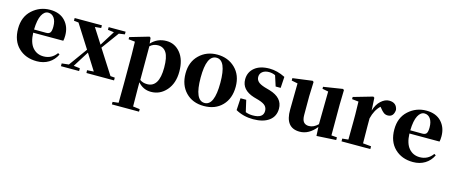

<svg xmlns="http://www.w3.org/2000/svg" viewBox="-49 -1199 4931 2094"><g transform="rotate(15 2417.0 -152.0)"><path d="M206.1 -310.5 341.8 -309.6Q376 -309.6 388.7 -328.6Q401.4 -347.7 401.4 -394.5Q401.4 -458 376 -493.2Q350.6 -528.3 309.6 -528.3Q265.6 -528.3 237.3 -474.6Q209 -420.9 206.1 -310.5ZM526.4 -129.9 544.9 -118.2Q513.7 -53.7 456.1 -18.6Q398.4 16.6 322.3 16.6Q195.3 16.6 115.2 -61Q35.2 -138.7 35.2 -275.4Q35.2 -409.2 120.6 -486.3Q206.1 -563.5 321.3 -563.5Q430.7 -563.5 491.2 -499Q551.8 -434.6 551.8 -335Q551.8 -296.9 545.9 -274.4H206.1Q210 -163.1 257.3 -108.4Q304.7 -53.7 379.9 -53.7Q471.7 -53.7 526.4 -129.9Z M1142.6 -35.2 1192.4 -31.2V0H880.9L878.9 -31.2L954.1 -36.1L838.9 -218.8L726.6 -40L797.9 -31.2V0H592.8V-31.2L671.9 -40L821.3 -247.1L654.3 -509.8L601.6 -515.6V-545.9H909.2V-515.6L839.8 -508.8L949.2 -337.9L1054.7 -506.8L985.4 -515.6V-545.9H1176.8V-515.6L1110.4 -505.9L966.8 -309.6Z M1467.8 -459V-79.1Q1501 -53.7 1550.8 -53.7Q1684.6 -53.7 1684.6 -275.4Q1684.6 -392.6 1652.3 -443.4Q1620.1 -494.1 1557.6 -494.1Q1505.9 -494.1 1467.8 -459ZM1457 -551.8 1463.9 -488.3Q1532.2 -563.5 1635.7 -563.5Q1730.5 -563.5 1793 -486.8Q1855.5 -410.2 1855.5 -276.4Q1855.5 -144.5 1785.2 -64Q1714.8 16.6 1612.3 16.6Q1523.4 16.6 1464.8 -51.8V6.8Q1464.8 64.5 1466.8 220.7L1543.9 230.5V258.8H1237.3V230.5L1303.7 222.7Q1305.7 64.5 1305.7 6.8V-320.3Q1305.7 -394.5 1302.7 -466.8L1229.5 -474.6V-499L1443.4 -561.5Z M1925.8 -276.4Q1925.8 -406.2 2006.8 -484.9Q2087.9 -563.5 2209 -563.5Q2331.1 -563.5 2411.6 -485.4Q2492.2 -407.2 2492.2 -276.4Q2492.2 -142.6 2414.6 -63Q2336.9 16.6 2209 16.6Q2081.1 16.6 2003.4 -64Q1925.8 -144.5 1925.8 -276.4ZM2209 -17.6Q2319.3 -17.6 2319.3 -274.4Q2319.3 -528.3 2209 -528.3Q2096.7 -528.3 2096.7 -274.4Q2096.7 -17.6 2209 -17.6Z M2799.8 -352.5 2858.4 -335.9Q3009.8 -291 3009.8 -167Q3009.8 -80.1 2944.8 -31.7Q2879.9 16.6 2765.6 16.6Q2655.3 16.6 2567.4 -33.2L2575.2 -168.9H2639.6L2669.9 -37.1Q2708 -22.5 2752 -22.5Q2870.1 -22.5 2870.1 -103.5Q2870.1 -137.7 2849.1 -160.6Q2828.1 -183.6 2771.5 -201.2L2712.9 -217.8Q2570.3 -262.7 2570.3 -381.8Q2570.3 -462.9 2630.9 -513.2Q2691.4 -563.5 2799.8 -563.5Q2884.8 -563.5 2976.6 -517.6L2968.8 -391.6H2912.1L2874 -509.8Q2839.8 -525.4 2802.7 -525.4Q2756.8 -525.4 2729 -503.4Q2701.2 -481.4 2701.2 -444.3Q2701.2 -414.1 2722.7 -392.1Q2744.1 -370.1 2799.8 -352.5Z M3637.7 -34.2 3701.2 -29.3V1L3481.4 13.7L3476.6 -85.9Q3394.5 16.6 3291 16.6Q3127 16.6 3129.9 -189.5L3133.8 -486.3L3064.5 -500V-527.3L3286.1 -556.6L3298.8 -546.9L3293 -383.8V-173.8Q3293 -117.2 3313.5 -93.3Q3334 -69.3 3372.1 -69.3Q3426.8 -69.3 3474.6 -117.2L3479.5 -487.3L3412.1 -500V-522.5L3628.9 -556.6L3641.6 -546.9L3637.7 -383.8Z M3983.4 -551.8 3991.2 -409.2Q4012.7 -482.4 4057.6 -522.9Q4102.5 -563.5 4149.4 -563.5Q4233.4 -563.5 4246.1 -484.4Q4239.3 -403.3 4172.9 -403.3Q4146.5 -403.3 4127 -418Q4107.4 -432.6 4084 -462.9L4074.2 -474.6Q4015.6 -420.9 3991.2 -321.3V-238.3Q3991.2 -157.2 3993.2 -40L4085.9 -31.2V0H3760.7V-31.2L3828.1 -38.1Q3830.1 -153.3 3830.1 -238.3V-321.3Q3830.1 -394.5 3827.1 -466.8L3752.9 -474.6V-499L3969.7 -561.5Z M4454.1 -310.5 4589.8 -309.6Q4624 -309.6 4636.7 -328.6Q4649.4 -347.7 4649.4 -394.5Q4649.4 -458 4624 -493.2Q4598.6 -528.3 4557.6 -528.3Q4513.7 -528.3 4485.4 -474.6Q4457 -420.9 4454.1 -310.5ZM4774.4 -129.9 4793 -118.2Q4761.7 -53.7 4704.1 -18.6Q4646.5 16.6 4570.3 16.6Q4443.4 16.6 4363.3 -61Q4283.2 -138.7 4283.2 -275.4Q4283.2 -409.2 4368.7 -486.3Q4454.1 -563.5 4569.3 -563.5Q4678.7 -563.5 4739.3 -499Q4799.8 -434.6 4799.8 -335Q4799.8 -296.9 4793.9 -274.4H4454.1Q4458 -163.1 4505.4 -108.4Q4552.7 -53.7 4627.9 -53.7Q4719.7 -53.7 4774.4 -129.9Z"/></g></svg>

Font: Bpmf Zihi Serif Heavy
Style: Heavy
Weight: 900
Foundry: But Ko
Version: Version 1.320